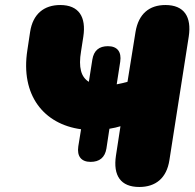

<svg xmlns="http://www.w3.org/2000/svg" viewBox="-20 -735 775 765"><path d="M535 10C600 10 644 -25 655 -97L732 -589C744 -668 714 -715 639 -715C575 -715 532 -680 520 -608L488 -409C475 -405 460 -402 445 -399L459 -489C465 -529 447 -551 410 -551C375 -551 354 -534 348 -498L334 -409C303 -428 292 -466 303 -531L312 -589C324 -668 294 -715 220 -715C156 -715 111 -680 100 -608L89 -535C61 -355 155 -240 303 -220L292 -152C286 -112 304 -90 341 -90C376 -90 398 -107 404 -143L416 -222C433 -225 448 -228 460 -232L442 -115C430 -35 461 10 535 10Z"/></svg>

Font: SN Pro Black
Style: Italic
Weight: 900
Italic angle: -9°
Designer: Tobias Whetton
Foundry: Supernotes
Version: Version 1.001;Glyphs 3.2 (3249)